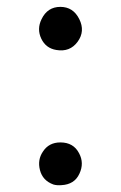

<svg xmlns="http://www.w3.org/2000/svg" viewBox="-20 -539 358 570"><path d="M162.1 10.7Q201.2 8.8 215.8 -23.4Q230.5 -54.7 214.8 -84Q198.2 -116.2 159.2 -116.2Q125 -116.2 107.4 -88.9Q90.8 -64.5 98.6 -34.2Q106.4 -2.9 138.7 8.8Q148.4 11.7 162.1 10.7ZM159.2 -518.6Q121.1 -518.6 103.5 -482.4Q88.9 -453.1 102.5 -424.3Q116.2 -395.5 147.5 -390.6Q187.5 -383.8 210.4 -415Q233.4 -446.3 215.3 -482.4Q197.3 -518.6 159.2 -518.6Z"/></svg>

Font: Bpmf GenWan Min R
Style: R
Weight: 400
Foundry: But Ko
Version: Version 1.320